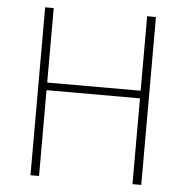

<svg xmlns="http://www.w3.org/2000/svg" viewBox="-52 -777 802 827"><g transform="rotate(5 349.0 -363.0)"><path d="M110 -726V0H147V-371H551V0H589V-726H551V-404H147V-726Z"/></g></svg>

Font: Kinto Sans Thin
Style: Regular
Weight: 100
Designer: Authors: Ryoko NISHIZUKA  (kana & ideographs); Paul D. Hunt (Latin, Greek & Cyrillic); Wenlong ZHANG  (bopomofo); Sandol
Foundry: Adobe Systems Incorporated, ookami Inc.
Version: Version 0.001